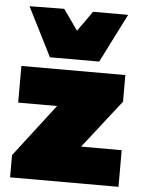

<svg xmlns="http://www.w3.org/2000/svg" viewBox="-54 -818 645 861"><g transform="rotate(5 268.0 -387.0)"><path d="M24 0V-100Q55 -140.5 85 -179.5Q115 -218.5 143.5 -255.5L206 -337H31V-502H499V-382Q476 -353 446 -314.5Q416 -276 388 -240L329 -165H512V0ZM155 -552Q126.5 -608.5 99 -663.2Q71.5 -718 44 -772L200 -774Q216.5 -751 232.8 -727.8Q249 -704.5 265.5 -681Q282 -704 298.2 -726.8Q314.5 -749.5 330 -772H488Q460.5 -718 433 -663.2Q405.5 -608.5 377 -552Z"/></g></svg>

Font: Commissioner Black
Style: Regular
Weight: 900
Designer: Kostas Bartsokas
Foundry: Kostas Bartsokas
Version: Version 1.000; ttfautohint (v1.8.3)